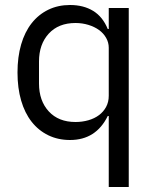

<svg xmlns="http://www.w3.org/2000/svg" viewBox="-20 -548 620 768"><path d="M415 -84H411Q364 12 260 12Q212 12 173 -7Q134 -26 106.5 -61Q79 -96 64.5 -146Q50 -196 50 -258Q50 -320 64.5 -370Q79 -420 106.5 -455Q134 -490 173 -509Q212 -528 260 -528Q314 -528 352.5 -504.5Q391 -481 411 -432H415V-516H495V200H415ZM282 -60Q309 -60 333.5 -67Q358 -74 376 -87.5Q394 -101 404.5 -120.5Q415 -140 415 -165V-357Q415 -378 404.5 -396.5Q394 -415 376 -428Q358 -441 333.5 -448.5Q309 -456 282 -456Q214 -456 175 -413.5Q136 -371 136 -302V-214Q136 -145 175 -102.5Q214 -60 282 -60Z"/></svg>

Font: IBMPlexSans
Style: Regular
Weight: 400
Designer: Mike Abbink, Paul van der Laan, Pieter van Rosmalen
Foundry: Bold Monday
Version: Version 3.1